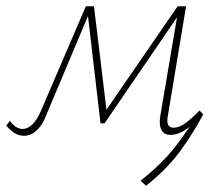

<svg xmlns="http://www.w3.org/2000/svg" viewBox="-34 -428 694 615"><path d="M434 167 416 151Q487 95 530 38.5Q573 -18 604 -71L617 -62Q589 -8 546.5 51.5Q504 111 434 167ZM511 4Q492 4 483.5 -11Q475 -26 479 -54L537 -396H549L301 -33H288L246 -392L253 -408H267L309 -60L297 -62L535 -408H562L504 -59Q500 -40 504 -29.5Q508 -19 521 -19Q542 -19 564 -36.5Q586 -54 605 -74L617 -62Q593 -36 565.5 -16Q538 4 511 4ZM43 7Q26 7 11.5 -2.5Q-3 -12 -14 -26L-2 -41Q6 -29 16.5 -22Q27 -15 39 -15Q53 -15 67.5 -27.5Q82 -40 95 -68L241 -408H261L114 -59Q105 -35 93 -20.5Q81 -6 68.5 0.5Q56 7 43 7Z"/></svg>

Font: Ysabeau Infant Thin
Style: Italic
Weight: 250
Italic angle: -12°
Designer: Christian Thalmann (Catharsis Fonts)
Version: Version 2.001;gftools[0.9.30]; featfreeze: ss01,ss02,lnum